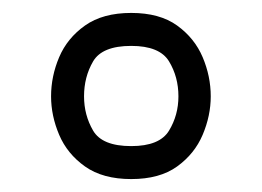

<svg xmlns="http://www.w3.org/2000/svg" viewBox="-20 -730 405 297"><path d="M183 -453Q139 -453 111.5 -472.5Q84 -492 71.5 -521.5Q59 -551 59 -581Q59 -612 71.5 -641.5Q84 -671 111.5 -690.5Q139 -710 183 -710Q227 -710 254 -690.5Q281 -671 293.5 -641.5Q306 -612 306 -581Q306 -551 293.5 -521.5Q281 -492 254 -472.5Q227 -453 183 -453ZM183 -504Q227 -504 241.5 -528Q256 -552 256 -581Q256 -611 241.5 -635Q227 -659 183 -659Q138 -659 124 -635Q110 -611 110 -581Q110 -552 124 -528Q138 -504 183 -504Z"/></svg>

Font: Haskoy Light
Style: Regular
Weight: 300
Designer: Ertekin Erdin
Foundry: Ertekin Erdin
Version: Version 2.000; ttfautohint (v1.8.4.7-5d5b)